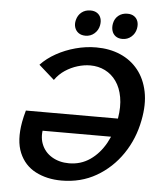

<svg xmlns="http://www.w3.org/2000/svg" viewBox="-58 -904 811 968"><g transform="rotate(5 347.5 -420.5)"><path d="M289 13Q215 13 158 -16.5Q101 -46 75 -107.5Q49 -169 66 -264Q68 -277 72 -292.5Q76 -308 80 -323L193 -295Q189 -288 185 -277.5Q181 -267 178 -256Q164 -203 179.5 -162.5Q195 -122 232.5 -99.5Q270 -77 319 -77Q379 -77 426 -109.5Q473 -142 504 -198Q535 -254 546 -324Q556 -384 547.5 -431.5Q539 -479 516 -511.5Q493 -544 459 -561Q425 -578 384 -578Q353 -578 320 -568Q287 -558 257.5 -538.5Q228 -519 207 -489L128 -559Q160 -593 205 -618Q250 -643 302 -657Q354 -671 406 -671Q474 -671 528.5 -647.5Q583 -624 619 -579Q655 -534 668 -470Q681 -406 665 -325Q647 -230 595 -153.5Q543 -77 465 -32Q387 13 289 13ZM123 -229 80 -323H584L564 -229ZM346 -725Q325 -725 311 -735Q297 -745 291.5 -762Q286 -779 291 -799Q297 -824 315.5 -839Q334 -854 361 -854Q381 -854 394.5 -845Q408 -836 413.5 -820Q419 -804 415 -783Q410 -758 391 -741.5Q372 -725 346 -725ZM533 -725Q512 -725 498.5 -735Q485 -745 480 -762Q475 -779 479 -799Q484 -824 502.5 -839Q521 -854 548 -854Q568 -854 581.5 -845Q595 -836 600.5 -820Q606 -804 602 -783Q597 -758 578 -741.5Q559 -725 533 -725Z"/></g></svg>

Font: Ysabeau
Style: Bold Italic
Weight: 700
Italic angle: -12°
Designer: Christian Thalmann (Catharsis Fonts)
Version: Version 2.002